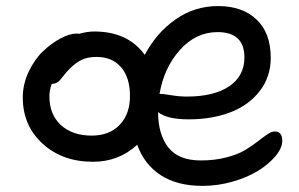

<svg xmlns="http://www.w3.org/2000/svg" viewBox="-20 -542 988 634"><path d="M287.1 -7.8Q186 -7.8 120.6 -67.6Q55.2 -127.4 55.2 -220.2Q55.2 -263.7 74.5 -304.7Q93.8 -345.7 121.6 -372.3Q149.4 -398.9 179.7 -415Q210 -431.2 232.9 -431.2Q239.3 -431.2 241.2 -430.2Q267.1 -438 291 -438Q402.3 -438 458 -360.8Q496.1 -433.1 559.1 -477.5Q622.1 -522 700.2 -522Q779.8 -522 826.9 -477.8Q874 -433.6 874 -351.1Q874 -288.1 837.6 -241.2Q801.3 -194.3 740.5 -171.1Q679.7 -147.9 603 -147.9Q530.8 -147.9 502 -171.9Q502 -98.6 535.6 -55.4Q569.3 -12.2 643.1 -12.2Q688.5 -12.2 726.6 -22Q764.6 -31.7 788.3 -45.9Q812 -60.1 830.1 -74.2Q848.1 -88.4 862.3 -98.1Q876.5 -107.9 887.2 -107.9Q912.1 -107.9 912.1 -77.1Q912.1 -53.7 890.4 -27.3Q868.7 -1 833.7 21Q798.8 43 749.3 57.4Q699.7 71.8 648.9 71.8Q564.5 71.8 510.3 36.1Q456.1 0.5 433.1 -64Q372.1 -7.8 287.1 -7.8ZM512.2 -231.9Q519 -231.9 545.9 -227.5Q572.8 -223.1 596.2 -223.1Q687 -223.1 737.1 -257.3Q787.1 -291.5 787.1 -352.1Q787.1 -436 698.2 -436Q627 -436 574.2 -377.2Q521.5 -318.4 506.8 -231.9ZM143.1 -224.1Q143.1 -164.1 180.9 -129.2Q218.8 -94.2 283.2 -94.2Q340.8 -94.2 375 -129.6Q409.2 -165 409.2 -225.1Q409.2 -285.6 379.9 -319.8Q350.6 -354 298.8 -354Q269.5 -354 249.8 -344.5Q230 -335 210 -314.9Q201.2 -306.2 192.1 -294.7Q183.1 -283.2 178.7 -278.1Q174.3 -272.9 167.2 -269Q160.2 -265.1 150.9 -265.1Q143.1 -244.1 143.1 -224.1Z"/></svg>

Font: Shantell Sans Irregular Bouncy
Style: Regular
Weight: 400
Designer: Stephen Nixon, Anya Danilova, Shantell Martin
Foundry: Arrow Type
Version: Version 1.006;[9816181b4]